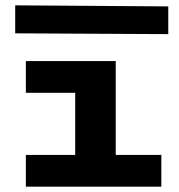

<svg xmlns="http://www.w3.org/2000/svg" viewBox="-20 -700 673 720"><path d="M585 -119V0H77V-119H262V-352H77V-471H414V-119ZM611 -572 37 -575V-680L611 -676Z"/></svg>

Font: BioRhyme Expanded ExtraBold
Style: Regular
Weight: 800
Width: 7
Designer: Aoife Mooney
Foundry: Aoife Mooney Type
Version: Version 1.001